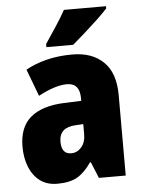

<svg xmlns="http://www.w3.org/2000/svg" viewBox="-54 -809 642 863"><g transform="rotate(-5 266.5 -378.0)"><path d="M287 -563Q376 -563 427.5 -513Q479 -463 479 -363V0H358L328 -73H324Q295 -30 261 -10Q227 10 170 10Q123 10 91.5 -14Q60 -38 44 -78.5Q28 -119 28 -169Q28 -258 80 -301.5Q132 -345 231 -349L309 -352V-364Q309 -432 251 -432Q199 -432 122 -391L76 -513Q119 -537 172 -550Q225 -563 287 -563ZM275 -245Q200 -242 200 -177Q200 -121 244 -121Q271 -121 290 -143Q309 -165 309 -200V-247ZM457 -756Q441 -738 412.5 -711Q384 -684 352.5 -656Q321 -628 295 -606H174V-620Q198 -656 223.5 -694.5Q249 -733 267 -766H457Z"/></g></svg>

Font: Noto Sans Telugu Condensed Black
Style: Regular
Weight: 900
Width: 3
Designer: Jelle Bosma - Monotype Design Team
Foundry: Monotype Imaging Inc.
Version: Version 2.005; ttfautohint (v1.8.4.7-5d5b)